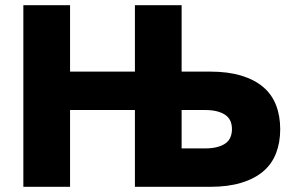

<svg xmlns="http://www.w3.org/2000/svg" viewBox="-20 -720 1130 740"><path d="M70 0V-700H250V-444H500V-700H680V-444H790Q859 -444 910 -428.5Q961 -413 994.5 -384.5Q1028 -356 1044 -314.5Q1060 -273 1060 -222Q1060 -171 1044 -129.5Q1028 -88 994.5 -59.5Q961 -31 910 -15.5Q859 0 790 0H500V-296H250V0ZM680 -148H770Q798 -148 818 -153.5Q838 -159 850.5 -168.5Q863 -178 868.5 -192Q874 -206 874 -222Q874 -239 868.5 -252.5Q863 -266 850.5 -275.5Q838 -285 818 -290.5Q798 -296 770 -296H680Z"/></svg>

Font: Golos Text VF
Style: Regular
Weight: 400
Designer: A.Korolkova, Vitaly Kuzmin
Foundry: ParaType Ltd
Version: Version 2.003